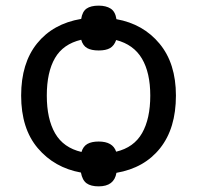

<svg xmlns="http://www.w3.org/2000/svg" viewBox="-20 -608 699 681"><path d="M604 -269Q604 -153 548 -82.5Q492 -12 393 5Q385 53 330 53Q302 53 287 42Q272 31 267 4Q173 -13 114 -82.5Q55 -152 55 -269Q55 -384 111.5 -454Q168 -524 268 -541Q272 -567 287 -577.5Q302 -588 330 -588Q356 -588 372.5 -577.5Q389 -567 393 -540Q488 -523 546 -453Q604 -383 604 -269ZM513 -269Q513 -350 483.5 -400Q454 -450 392 -466Q385 -446 370.5 -437.5Q356 -429 330 -429Q304 -429 289 -437.5Q274 -446 268 -467Q204 -452 175 -402Q146 -352 146 -269Q146 -186 175.5 -135Q205 -84 269 -69Q275 -89 290 -97.5Q305 -106 330 -106Q380 -106 392 -70Q455 -85 484 -136Q513 -187 513 -269Z"/></svg>

Font: Noto IKEA Arabic
Style: Regular
Weight: 400
Designer: Monotype Design Team
Foundry: Monotype Imaging Inc.
Version: Version 1.200